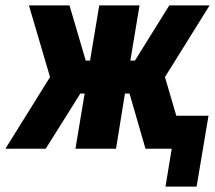

<svg xmlns="http://www.w3.org/2000/svg" viewBox="-50 -550 795 710"><path d="M562 140H677L721 -122H602L560 -265L725 -530H576L449 -326H432L466 -530H317L283 -326H267L207 -530H57L135 -265L-30 0H119L247 -204H263L229 0H379L412 -204H429L488 0H585Z"/></svg>

Font: Iosevka Sparkle Heavy
Style: Italic
Weight: 900
Italic angle: -9°
Designer: Belleve Invis
Foundry: Belleve Invis
Version: Version 4.5.0; ttfautohint (v1.8.3)